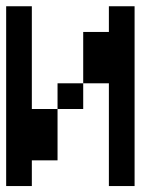

<svg xmlns="http://www.w3.org/2000/svg" viewBox="-20 -687 540 623"><path d="M0 -83.3V-666.7H83.3V-333.3H166.7V-166.7H83.3V-83.3ZM166.7 -333.3V-416.7H250V-333.3ZM250 -416.7V-583.3H333.3V-666.7H416.7V-83.3H333.3V-416.7Z"/></svg>

Font: GalmuriMono11 Regular
Style: Regular
Weight: 400
Designer: Lee Minseo (quiple)
Version: Version 2.399;hotconv 1.1.1;makeotfexe 2.6.0 DEVELOPMENT